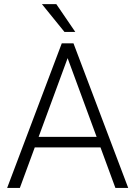

<svg xmlns="http://www.w3.org/2000/svg" viewBox="-20 -924 665 944"><path d="M547.4 0 474.1 -199.2H150.9L77.6 0H15.1L283.7 -710.9H341.3L610.4 0ZM169.9 -251H455.1L312.5 -638.2ZM256.8 -903.8 350.1 -767.1H296.9L186 -903.8Z"/></svg>

Font: Vazirmatn RD UI FD ExtraLight
Style: Regular
Weight: 200
Designer: Saber Rastikerdar
Foundry: Saber Rastikerdar
Version: Version 33.003